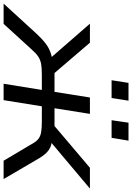

<svg xmlns="http://www.w3.org/2000/svg" viewBox="112 -900 749 1090"><g transform="rotate(90 487.0 -354.5)"><path d="M-38 0 134 -188Q165 -221 190.5 -240Q216 -259 244.5 -268Q273 -277 312 -279L284 -251L76 -490H184L356 -289H463L495 -490H588L556 -289H657L894 -490H1012L728 -251L711 -279Q744 -276 766 -269.5Q788 -263 807 -245Q826 -227 848 -188L958 0H854L759 -160Q745 -186 730 -197.5Q715 -209 692.5 -213Q670 -217 631 -217H545L510 0H417L452 -217H366Q328 -217 305 -213Q282 -209 263.5 -197Q245 -185 223 -160L77 0ZM624 -613 638 -709H740L724 -613ZM397 -613 412 -709H513L498 -613Z"/></g></svg>

Font: Nunito Sans 10pt Expanded
Style: Italic
Weight: 400
Width: 7
Italic angle: -9°
Designer: Vernon Adams
Foundry: Vernon Adams
Version: Version 3.101;gftools[0.9.27]